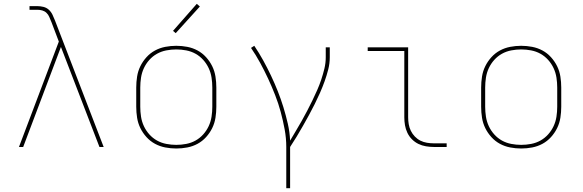

<svg xmlns="http://www.w3.org/2000/svg" viewBox="-20 -767 3040 1002"><path d="M79 0 287 -550 248 -653Q248 -653 248 -653.5Q248 -654 247 -654V-655Q242 -667 237 -679Q232 -691 222.5 -700Q213 -709 200.5 -712.5Q188 -716 175 -716H134V-735H175Q191 -735 207 -731Q223 -727 235 -716Q247 -705 254 -690Q261 -675 267 -660L521 0H499L298 -522L101 0Z M900 8Q871 8 842.5 2.5Q814 -3 789 -16.5Q764 -30 744.5 -51.5Q725 -73 712.5 -98.5Q700 -124 695.5 -152.5Q691 -181 691 -210V-310Q691 -339 695.5 -367.5Q700 -396 712.5 -421.5Q725 -447 744.5 -468.5Q764 -490 789 -503.5Q814 -517 842.5 -522.5Q871 -528 900 -528Q929 -528 957.5 -522.5Q986 -517 1011 -503.5Q1036 -490 1055.5 -468.5Q1075 -447 1087.5 -421.5Q1100 -396 1104.5 -367.5Q1109 -339 1109 -310V-210Q1109 -181 1104.5 -152.5Q1100 -124 1087.5 -98.5Q1075 -73 1055.5 -51.5Q1036 -30 1011 -16.5Q986 -3 957.5 2.5Q929 8 900 8ZM900 -11Q926 -11 952 -16Q978 -21 1000.5 -33.5Q1023 -46 1040.5 -65.5Q1058 -85 1069 -108.5Q1080 -132 1084 -158Q1088 -184 1088 -210V-310Q1088 -336 1084 -362Q1080 -388 1069 -411.5Q1058 -435 1040.5 -454.5Q1023 -474 1000.5 -486.5Q978 -499 952 -504Q926 -509 900 -509Q874 -509 848 -504Q822 -499 799.5 -486.5Q777 -474 759.5 -454.5Q742 -435 731 -411.5Q720 -388 716 -362Q712 -336 712 -310V-210Q712 -184 716 -158Q720 -132 731 -108.5Q742 -85 759.5 -65.5Q777 -46 799.5 -33.5Q822 -21 848 -16Q874 -11 900 -11ZM897 -594 883 -606 1007 -747 1023 -733Z M1474 215V0Q1474 -46 1465.5 -92Q1457 -138 1445 -182.5Q1433 -227 1416 -270.5Q1399 -314 1379.5 -356Q1360 -398 1338 -438.5Q1316 -479 1290 -517L1307 -528Q1332 -491 1353.5 -452Q1375 -413 1394 -373Q1413 -333 1429.5 -291.5Q1446 -250 1459 -207.5Q1472 -165 1482 -121.5Q1492 -78 1494 -33Q1509 -59 1524.5 -84.5Q1540 -110 1554.5 -136Q1569 -162 1583 -188.5Q1597 -215 1610 -242Q1623 -269 1635 -296Q1647 -323 1656.5 -351.5Q1666 -380 1673 -409Q1680 -438 1680 -468V-520H1701V-468Q1701 -436 1693 -404.5Q1685 -373 1674 -342.5Q1663 -312 1650 -282.5Q1637 -253 1622.5 -224Q1608 -195 1592.5 -166.5Q1577 -138 1561 -110Q1545 -82 1528.5 -54.5Q1512 -27 1494 0V215Z M2244 0Q2224 0 2203 -3.5Q2182 -7 2163.5 -16Q2145 -25 2130 -40Q2115 -55 2106 -74Q2097 -93 2093.5 -113.5Q2090 -134 2090 -155V-501H1899V-520H2110V-155Q2110 -137 2113 -119Q2116 -101 2124 -84.5Q2132 -68 2145 -54.5Q2158 -41 2174 -33Q2190 -25 2208 -22Q2226 -19 2244 -19H2311V0Z M2700 8Q2671 8 2642.5 2.5Q2614 -3 2589 -16.5Q2564 -30 2544.5 -51.5Q2525 -73 2512.5 -98.5Q2500 -124 2495.5 -152.5Q2491 -181 2491 -210V-310Q2491 -339 2495.5 -367.5Q2500 -396 2512.5 -421.5Q2525 -447 2544.5 -468.5Q2564 -490 2589 -503.5Q2614 -517 2642.5 -522.5Q2671 -528 2700 -528Q2729 -528 2757.5 -522.5Q2786 -517 2811 -503.5Q2836 -490 2855.5 -468.5Q2875 -447 2887.5 -421.5Q2900 -396 2904.5 -367.5Q2909 -339 2909 -310V-210Q2909 -181 2904.5 -152.5Q2900 -124 2887.5 -98.5Q2875 -73 2855.5 -51.5Q2836 -30 2811 -16.5Q2786 -3 2757.5 2.5Q2729 8 2700 8ZM2700 -11Q2726 -11 2752 -16Q2778 -21 2800.5 -33.5Q2823 -46 2840.5 -65.5Q2858 -85 2869 -108.5Q2880 -132 2884 -158Q2888 -184 2888 -210V-310Q2888 -336 2884 -362Q2880 -388 2869 -411.5Q2858 -435 2840.5 -454.5Q2823 -474 2800.5 -486.5Q2778 -499 2752 -504Q2726 -509 2700 -509Q2674 -509 2648 -504Q2622 -499 2599.5 -486.5Q2577 -474 2559.5 -454.5Q2542 -435 2531 -411.5Q2520 -388 2516 -362Q2512 -336 2512 -310V-210Q2512 -184 2516 -158Q2520 -132 2531 -108.5Q2542 -85 2559.5 -65.5Q2577 -46 2599.5 -33.5Q2622 -21 2648 -16Q2674 -11 2700 -11Z"/></svg>

Font: Iosevka SS04 Thin Extended
Style: Regular
Weight: 100
Width: 7
Monospace: yes
Designer: Belleve Invis
Foundry: Belleve Invis
Version: Version 19.0.0; ttfautohint (v1.8.4)